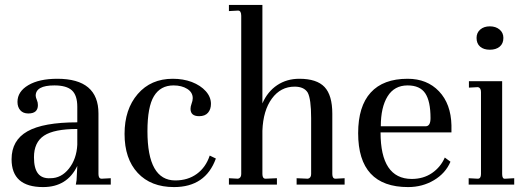

<svg xmlns="http://www.w3.org/2000/svg" viewBox="-20 -750 2144 780"><path d="M155 10Q27 10 27 -103Q27 -180 91.5 -216.5Q156 -253 294 -253V-316Q294 -363 272 -383Q250 -403 201 -403Q125 -403 125 -361Q125 -355 130 -343Q134 -334 134 -323Q134 -289 95 -289Q74 -289 62.5 -302Q51 -315 51 -336Q51 -378 95 -404Q139 -430 213 -430Q380 -430 380 -289V-43Q380 -24 393 -24L430 -26V0H288Q292 -17 292 -37L294 -76Q253 10 155 10ZM185 -26Q229 -26 260 -65Q291 -104 294 -162V-226Q200 -226 159 -199Q118 -172 118 -111Q118 -66 134.5 -45Q151 -24 185 -26Z M687 10Q593 10 539.5 -47.5Q486 -105 486 -206Q486 -306 539.5 -368Q593 -430 682 -430Q724 -430 759 -417Q795 -403 816 -379.5Q837 -356 837 -328Q837 -306 825 -292Q813 -278 789 -278Q754 -278 754 -308Q754 -317 758 -328Q763 -341 763 -351Q763 -375 740.5 -389Q718 -403 685 -403Q632 -403 605.5 -359.5Q579 -316 579 -217Q579 -17 692 -17Q743 -17 779.5 -43.5Q816 -70 832 -118L857 -106Q815 10 687 10Z M910 0V-26L947 -24Q960 -27 960 -43V-686Q960 -707 947 -707L910 -705V-730H1046V-330Q1067 -378 1106 -404Q1145 -430 1196 -430Q1267 -430 1298.5 -396.5Q1330 -363 1330 -288V-43Q1330 -24 1343 -24L1380 -26V0H1185V-26L1231 -24Q1244 -27 1244 -43V-270Q1244 -348 1230 -374Q1215 -398 1177 -398Q1120 -398 1084.5 -349.5Q1049 -301 1046 -219V-43Q1046 -24 1059 -24L1105 -26V0Z M1638 10Q1435 10 1435 -209Q1435 -318 1486 -374Q1537 -430 1636 -430Q1715 -430 1763.5 -379Q1812 -328 1814 -241V-212H1526Q1526 -24 1652 -23Q1700 -23 1735 -47Q1770 -71 1787 -110L1810 -93Q1790 -46 1743 -18Q1696 10 1638 10ZM1527 -237H1709Q1729 -237 1729 -270Q1729 -339 1707.5 -371Q1686 -403 1636 -403Q1582 -403 1554.5 -358.5Q1527 -314 1527 -237Z M1884 0V-26L1921 -24Q1934 -24 1934 -43V-376Q1934 -393 1922 -396L1885 -394V-420H2020V-43Q2020 -33 2023 -28Q2026 -23 2033 -24L2069 -26V0ZM1916 -596Q1916 -617 1931 -630Q1946 -643 1970 -643Q1994 -643 2009.5 -630Q2025 -617 2025 -596Q2025 -573 2010 -560.5Q1995 -548 1970 -548Q1945 -548 1930.5 -560.5Q1916 -573 1916 -596Z"/></svg>

Font: UnnaRegular
Style: Regular
Weight: 400
Designer: Jorge de Buen Unna
Foundry: Omnibus-Type
Version: Version 2.008;hotconv 1.0.109;makeotfexe 2.5.65596